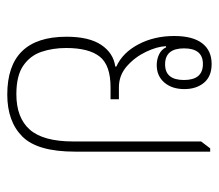

<svg xmlns="http://www.w3.org/2000/svg" viewBox="-57 -535 602 528"><g transform="rotate(90 244.0 -271.0)"><path d="M240 10Q81 10 81 -153Q81 -215 103.5 -248.5Q126 -282 163 -287V-290Q125 -307 102 -350.5Q79 -394 79 -449Q79 -500 99 -526Q119 -552 156 -552Q190 -552 207.5 -531Q225 -510 225 -477Q225 -443 207 -422Q189 -401 159 -401Q143 -401 129.5 -407.5Q116 -414 110 -427L107 -426Q108 -402 122.5 -371.5Q137 -341 162 -319Q187 -297 220 -297H253V-274H220Q159 -274 135.5 -244Q112 -214 112 -152Q112 -115 122.5 -84Q133 -53 160.5 -34Q188 -15 239 -15Q304 -15 336.5 -52Q369 -89 369 -171V-523L388 -548H397V-176Q397 -73 355.5 -31.5Q314 10 240 10ZM157 -424Q200 -424 200 -476Q200 -528 156 -528Q113 -528 113 -476Q113 -424 157 -424Z"/></g></svg>

Font: Noto Serif Thai Condensed Thin
Style: Regular
Weight: 100
Width: 3
Designer: Monotype Design Team
Foundry: Monotype Imaging Inc.
Version: Version 2.001; ttfautohint (v1.8.4.7-5d5b)